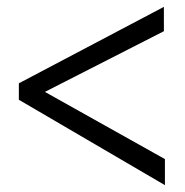

<svg xmlns="http://www.w3.org/2000/svg" viewBox="-20 -587 540 560"><path d="M35 -296V-344L458 -567V-496L111 -319L461 -123V-47Z"/></svg>

Font: Vazir Code
Style: Code
Weight: 400
Foundry: DejaVu fonts team - Redesigned by Saber Rastikerdar
Version: Version 1.1.2